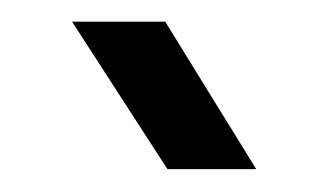

<svg xmlns="http://www.w3.org/2000/svg" viewBox="-20 -792 297 173"><path d="M130.9 -639.6H210.9C169.9 -706.1 142.6 -750 128.9 -772.5H44.9C87.9 -706.1 116.2 -662.1 130.9 -639.6Z"/></svg>

Font: Yellow Ladder Regular
Style: Regular
Weight: 400
Designer: Zima Creative
Version: Version 2.002